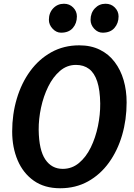

<svg xmlns="http://www.w3.org/2000/svg" viewBox="-20 -997 716 1025"><path d="M301 8Q217.5 8 160.5 -32.2Q103.5 -72.5 74.2 -141.2Q45 -210 45 -295Q45 -387.5 69.8 -470.5Q94.5 -553.5 141.2 -617.5Q188 -681.5 254.2 -718.2Q320.5 -755 403 -755Q465.5 -755 513 -731.5Q560.5 -708 592.2 -666Q624 -624 640 -569Q656 -514 656 -450.5Q656 -358 631.8 -275.2Q607.5 -192.5 561.5 -128.8Q515.5 -65 449.8 -28.5Q384 8 301 8ZM315 -95.5Q364 -95.5 401.8 -127Q439.5 -158.5 464.8 -210.2Q490 -262 502.8 -323.5Q515.5 -385 515 -444Q514 -516.5 499 -562Q484 -607.5 455.5 -629Q427 -650.5 385.5 -650.5Q337.5 -650.5 300.2 -618.5Q263 -586.5 237.5 -534.8Q212 -483 199 -422.2Q186 -361.5 186.5 -303.5Q188 -195.5 222 -145.5Q256 -95.5 315 -95.5ZM306 -822.5Q280.5 -822.5 260.8 -843.8Q241 -865 241 -891Q241 -928.5 264.2 -952.8Q287.5 -977 321.5 -977Q351 -977 370.8 -956.8Q390.5 -936.5 390.5 -909.5Q390.5 -872.5 368.8 -847.5Q347 -822.5 306 -822.5ZM528 -822.5Q502.5 -822.5 483 -843.5Q463.5 -864.5 463.5 -891Q463.5 -928 486.5 -952.5Q509.5 -977 543.5 -977Q573.5 -977 593.2 -956.8Q613 -936.5 613 -909.5Q613 -873 591 -847.8Q569 -822.5 528 -822.5Z"/></svg>

Font: Merriweather Sans SemiBold
Style: Italic
Weight: 600
Italic angle: -7.5°
Designer: Eben Sorkin
Foundry: Eben Sorkin
Version: Version 2.001